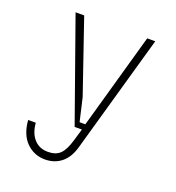

<svg xmlns="http://www.w3.org/2000/svg" viewBox="-132 -636 865 942"><g transform="rotate(20 300.0 -165.0)"><path d="M208 160Q249 160 271.5 138Q294 116 309 64L328 0H290L102 -530H147L277 -151L305 -30H335L476 -530H518L343 88Q327 144 291.5 172Q256 200 207 200Q150 200 110 160.5Q70 121 64 46H104Q108 99 135.5 129.5Q163 160 208 160Z"/></g></svg>

Font: Fliege Mono Thin
Style: Regular
Weight: 100
Version: Version 0.020;Glyphs 3.3 (3306)